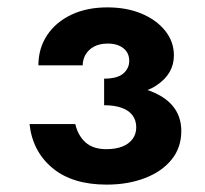

<svg xmlns="http://www.w3.org/2000/svg" viewBox="-20 -490 556 520"><path d="M262 -230Q356 -227 403.5 -258.5Q451 -290 451 -340Q451 -377 427.5 -406.5Q404 -436 363.5 -453Q323 -470 271 -470Q215 -470 173 -450Q131 -430 107.5 -394.5Q84 -359 84 -313H204Q204 -329 212 -342.5Q220 -356 235 -364Q250 -372 272 -372Q298 -372 314 -359.5Q330 -347 330 -325Q330 -305 314 -291Q298 -277 262 -277ZM269 10Q326 10 372 -7.5Q418 -25 444.5 -57.5Q471 -90 471 -135Q471 -197 415.5 -230Q360 -263 262 -260V-205Q290 -205 309.5 -198Q329 -191 339 -177.5Q349 -164 349 -145Q349 -127 339 -113.5Q329 -100 311 -93Q293 -86 268 -86Q232 -86 211.5 -104.5Q191 -123 184 -154H60Q68 -80 122 -35Q176 10 269 10Z"/></svg>

Font: Jost SemiBold
Style: Regular
Weight: 600
Version: Version 3.710